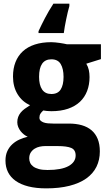

<svg xmlns="http://www.w3.org/2000/svg" viewBox="-20 -786 592 1046"><path d="M529.8 -544.9V-463.9L450.2 -439Q460 -422.4 463.9 -404.5Q467.8 -386.7 467.8 -366.2Q467.8 -324.7 454.6 -290.3Q441.4 -255.9 415.5 -231.4Q389.6 -207 350.6 -193.6Q311.5 -180.2 259.8 -180.2Q248.5 -180.2 235.4 -181.4Q222.2 -182.6 215.8 -184.1Q206.1 -175.8 200.4 -166.7Q194.8 -157.7 194.8 -145Q194.8 -134.8 201.2 -128.7Q207.5 -122.6 217.8 -118.9Q228 -115.2 241.7 -114Q255.4 -112.8 270 -112.8H355Q394.5 -112.8 425.8 -103.8Q457 -94.7 478.8 -76.2Q500.5 -57.6 512.2 -29.1Q523.9 -0.5 523.9 39.1Q523.9 85.4 505.4 122.8Q486.8 160.2 450 186.3Q413.1 212.4 358.4 226.3Q303.7 240.2 231.9 240.2Q176.3 240.2 134.8 229.7Q93.3 219.2 65.4 199.5Q37.6 179.7 23.7 151.9Q9.8 124 9.8 88.9Q9.8 59.1 20 37.1Q30.3 15.1 47.4 -0.5Q64.5 -16.1 86.2 -25.9Q107.9 -35.6 130.9 -41Q120.6 -45.4 110.6 -53.2Q100.6 -61 92.5 -71.3Q84.5 -81.5 79.3 -94Q74.2 -106.4 74.2 -120.1Q74.2 -135.7 78.9 -148.4Q83.5 -161.1 92.3 -172.1Q101.1 -183.1 114.3 -192.9Q127.4 -202.6 144 -212.9Q101.1 -231.4 75.9 -272.5Q50.8 -313.5 50.8 -369.1Q50.8 -413.1 64.5 -447.8Q78.1 -482.4 104.5 -506.6Q130.9 -530.8 169.9 -543.5Q209 -556.2 259.8 -556.2Q269.5 -556.2 281.7 -554.9Q293.9 -553.7 305.9 -552Q317.9 -550.3 328.1 -548.3Q338.4 -546.4 344.2 -544.9ZM139.2 77.1Q139.2 89.4 144.3 100.8Q149.4 112.3 161.1 121.1Q172.9 129.9 191.9 135Q210.9 140.1 238.8 140.1Q314.9 140.1 353.5 118.7Q392.1 97.2 392.1 61Q392.1 30.3 368.2 20Q344.2 9.8 293.9 9.8H225.1Q211.9 9.8 196.8 12.9Q181.6 16.1 168.9 23.9Q156.2 31.7 147.7 44.7Q139.2 57.6 139.2 77.1ZM192.9 -367.2Q192.9 -322.8 209.5 -298.3Q226.1 -273.9 259.8 -273.9Q294.9 -273.9 310.5 -298.3Q326.2 -322.8 326.2 -367.2Q326.2 -411.1 310.8 -437Q295.4 -462.9 259.8 -462.9Q192.9 -462.9 192.9 -367.2ZM357.9 -752.9Q353.5 -738.3 349.1 -719.5Q344.7 -700.7 340.6 -680.9Q336.4 -661.1 333 -641.6Q329.6 -622.1 327.6 -606H189.9V-616.2Q205.1 -649.4 225.1 -687.7Q245.1 -726.1 271 -766.1H357.9Z"/></svg>

Font: Droid Sans
Style: Bold
Weight: 700
Foundry: Ascender Corporation
Version: Version 1.00 build 112